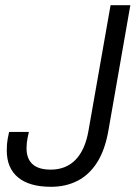

<svg xmlns="http://www.w3.org/2000/svg" viewBox="-20 -706 523 738"><path d="M176 12Q93 12 49.5 -24Q6 -60 6 -128Q6 -138 7 -153Q8 -168 15 -199H91Q84 -169 83 -156Q82 -143 82 -136Q82 -96 105 -75Q128 -54 175 -54Q233 -54 270 -91.5Q307 -129 320 -203L405 -686H481L397 -206Q384 -130 353.5 -82Q323 -34 278 -11Q233 12 176 12Z"/></svg>

Font: Archivo SemiCondensed Light
Style: Italic
Weight: 300
Width: 4
Italic angle: -10°
Designer: Hector Gatti
Foundry: Omnibus-Type
Version: Version 2.001